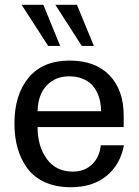

<svg xmlns="http://www.w3.org/2000/svg" viewBox="-20 -764 577 798"><path d="M399.9 -301.8Q399.9 -321.3 396.5 -340.1Q393.1 -358.9 384 -378.7Q375 -398.4 360.6 -413.1Q346.2 -427.7 322 -437.3Q297.9 -446.8 267.1 -446.8Q210.9 -446.8 174.6 -409.4Q138.2 -372.1 136.2 -301.8ZM230 -573.2H180.2L69.8 -744.1H160.2ZM370.1 -573.2H319.8L210 -744.1H299.8ZM136.2 -235.8Q136.2 -155.8 174.6 -103.3Q212.9 -50.8 282.2 -50.8Q332 -50.8 363.3 -81.5Q394.5 -112.3 398.9 -160.2H495.1Q480 -79.6 422.6 -32.7Q365.2 14.2 273.9 14.2Q213.9 14.2 168.2 -6.1Q122.6 -26.4 95 -62.7Q67.4 -99.1 53.7 -146.5Q40 -193.8 40 -251Q40 -370.1 98.9 -441.2Q157.7 -512.2 269 -512.2Q376.5 -512.2 435.3 -450.9Q494.1 -389.6 494.1 -283.2V-235.8Z"/></svg>

Font: Perun
Style: Regular
Weight: 400
Version: Version 1.0000